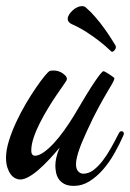

<svg xmlns="http://www.w3.org/2000/svg" viewBox="-54 -608 427 631"><path d="M351.1 -162.1Q338.4 -132.8 321.5 -103.3Q304.7 -73.7 284.2 -50.3Q263.7 -26.9 239.7 -12Q215.8 2.9 189 2.9Q168.9 2.9 157 -3.7Q145 -10.3 138.7 -20Q132.3 -29.8 130.1 -41.7Q127.9 -53.7 127.9 -64Q127.9 -75.2 131.1 -90.1Q134.3 -105 142.1 -123Q125 -102.5 107.4 -83.7Q89.8 -64.9 73 -50.3Q56.2 -35.6 40.5 -26.9Q24.9 -18.1 12.2 -18.1Q4.4 -18.1 -3.9 -22.2Q-12.2 -26.4 -18.8 -35.2Q-25.4 -43.9 -29.8 -57.6Q-34.2 -71.3 -34.2 -89.8Q-34.2 -114.3 -24.9 -144.5Q-15.6 -174.8 -1.2 -205.8Q13.2 -236.8 30.5 -266.4Q47.9 -295.9 64 -319.3Q80.1 -342.8 92.5 -357.9Q105 -373 109.9 -375Q110.8 -375.5 114.7 -376Q118.7 -376.5 124.5 -376.2Q130.4 -376 137.5 -374Q144.5 -372.1 151.9 -367.2Q158.2 -362.3 160.6 -359.9Q163.1 -357.4 164.1 -355Q166.5 -350.6 165.8 -347.7Q165 -344.7 164.1 -342.8Q162.6 -339.8 153.6 -327.1Q144.5 -314.5 131.6 -295.4Q118.7 -276.4 104.2 -252.7Q89.8 -229 77.4 -204.6Q64.9 -180.2 56.9 -156.5Q48.8 -132.8 48.8 -113.8Q48.8 -104 52.2 -100.1Q55.7 -96.2 61 -96.2Q73.2 -96.2 89.1 -107.2Q105 -118.2 122.1 -136.5Q139.2 -154.8 156.2 -178.5Q173.3 -202.1 189 -228Q233.9 -304.7 257.3 -339.4Q280.8 -374 286.1 -374Q288.1 -374 293.7 -370.8Q299.3 -367.7 305.7 -363.5Q312 -359.4 316.9 -355.7Q321.8 -352.1 321.8 -351.1Q321.8 -345.2 315.7 -334.7Q309.6 -324.2 297.9 -304.4Q286.1 -284.7 269.3 -253.7Q252.4 -222.7 231 -175.8Q224.6 -161.6 218.3 -147Q211.9 -132.3 207 -118.4Q202.1 -104.5 199 -91.8Q195.8 -79.1 195.8 -68.8Q195.8 -51.8 203.4 -44.4Q210.9 -37.1 219.2 -37.1Q237.3 -37.1 253.2 -49.1Q269 -61 283.4 -79.8Q297.9 -98.6 311 -122.1Q324.2 -145.5 335.9 -168.9Q339.8 -176.8 345.2 -176.8Q348.1 -176.8 350.6 -174.8Q353 -172.9 353 -168.9Q353 -167.5 352.5 -166Q352.1 -164.6 351.1 -162.1ZM324.7 -460Q325.7 -458.5 326.2 -457Q326.7 -455.6 326.7 -453.1Q326.7 -447.8 322.5 -442.9Q318.4 -438 314.5 -438Q311.5 -438 310.5 -439.9Q292.5 -457.5 271.5 -473.6Q253.4 -487.8 230.2 -502.7Q207 -517.6 181.6 -528.8Q168.5 -535.2 168.5 -545.9Q168.5 -552.7 173.1 -560.1Q177.7 -567.4 184.6 -573.7Q191.4 -580.1 199.7 -584Q208 -587.9 215.3 -587.9Q222.2 -587.9 227.5 -584Q245.6 -568.4 261.2 -549.8Q276.9 -531.2 289.3 -513.9Q301.8 -496.6 310.8 -482.2Q319.8 -467.8 324.7 -460Z"/></svg>

Font: Mervale Script
Style: Regular
Weight: 400
Designer: Astigmatic (AOETI)
Foundry: Astigmatic (AOETI)
Version: Version 1.000